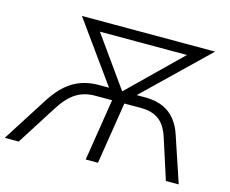

<svg xmlns="http://www.w3.org/2000/svg" viewBox="-122 -844 1175 983"><g transform="rotate(15 465.5 -352.5)"><path d="M-23 0 132 -243Q164 -292 199.5 -323.5Q235 -355 278 -370.5Q321 -386 372 -386H452L442 -364L197 -705H903L550 -364L545 -386H624Q676 -385 714 -368Q752 -351 778 -318.5Q804 -286 818 -242L899 0H831L764 -208Q744 -273 707.5 -300.5Q671 -328 614 -328H523L471 0H406L458 -328H368Q310 -328 266.5 -300Q223 -272 183 -208L51 0ZM495 -387H498L801 -683L802 -651H275L284 -683Z"/></g></svg>

Font: Nunito Sans 10pt Light
Style: Italic
Weight: 300
Italic angle: -9°
Designer: Vernon Adams
Foundry: Vernon Adams
Version: Version 3.101;gftools[0.9.27]